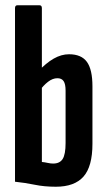

<svg xmlns="http://www.w3.org/2000/svg" viewBox="-20 -703 404 729"><path d="M192 6Q148 6 112 -1.5Q76 -9 37 -13V-672Q37 -683 46 -683H130Q139 -683 139 -672V-88Q150 -87 161 -84.5Q172 -82 182 -82Q207 -82 218 -99.5Q229 -117 229 -160V-359Q229 -384 221.5 -395Q214 -406 198 -406Q180 -406 162.5 -392.5Q145 -379 129 -357L123 -430Q155 -464 184 -480.5Q213 -497 242 -497Q289 -497 310 -468Q331 -439 331 -375V-157Q331 -71 297 -32.5Q263 6 192 6Z"/></svg>

Font: Sofia Sans Extra Condensed
Style: Bold
Weight: 700
Designer: Botio Nikoltchev, Ani Petrova
Foundry: lettersoup
Version: Version 4.101